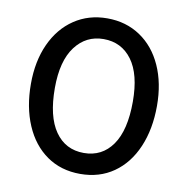

<svg xmlns="http://www.w3.org/2000/svg" viewBox="-81 -793 863 885"><g transform="rotate(10 350.5 -350.0)"><path d="M56 -356Q56 -462 93 -543Q130 -624 197 -669Q264 -714 351 -714Q439 -714 506 -669Q573 -624 609.5 -543Q646 -462 646 -356Q646 -247 610 -163Q574 -79 507.5 -32.5Q441 14 351 14Q261 14 194.5 -32.5Q128 -79 92 -163Q56 -247 56 -356ZM533 -356Q533 -484 484 -550.5Q435 -617 351 -617Q269 -617 218.5 -550Q168 -483 168 -356Q168 -223 216.5 -153.5Q265 -84 351 -84Q436 -84 484.5 -153Q533 -222 533 -356Z"/></g></svg>

Font: Cabin Medium
Style: Regular
Weight: 500
Designer: Pablo Impallari
Foundry: Pablo Impallari. http://www.impallari.com Igino Marini. http://www.ikern.com
Version: Version 2.200